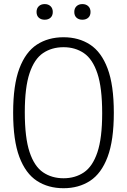

<svg xmlns="http://www.w3.org/2000/svg" viewBox="-20 -936 638 964"><path d="M299 9Q222 9 165.2 -28Q108.5 -65 77.2 -148Q46 -231 46 -370Q46 -509 77.2 -592Q108.5 -675 165.2 -712Q222 -749 299 -749Q375.5 -749 432.2 -712Q489 -675 520.2 -592Q551.5 -509 551.5 -370Q551.5 -231 520.2 -148Q489 -65 432.2 -28Q375.5 9 299 9ZM299 -41Q357.5 -41 401.2 -70.5Q445 -100 469 -171.2Q493 -242.5 493 -367.5Q493 -495.5 469 -567.5Q445 -639.5 401.2 -669.2Q357.5 -699 299 -699Q240 -699 196.2 -669.5Q152.5 -640 128.5 -568.8Q104.5 -497.5 104.5 -372.5Q104.5 -244.5 128.5 -172.5Q152.5 -100.5 196.2 -70.8Q240 -41 299 -41ZM393.5 -837Q375.5 -837 364.2 -847.2Q353 -857.5 353 -876Q353 -894 364.2 -904.8Q375.5 -915.5 393.5 -915.5Q412 -915.5 423.2 -904.8Q434.5 -894 434.5 -876Q434.5 -857.5 423.2 -847.2Q412 -837 393.5 -837ZM204.5 -837Q186 -837 174.8 -847.2Q163.5 -857.5 163.5 -876Q163.5 -894 174.8 -904.8Q186 -915.5 204.5 -915.5Q222.5 -915.5 233.8 -904.8Q245 -894 245 -876Q245 -857.5 233.8 -847.2Q222.5 -837 204.5 -837Z"/></svg>

Font: Encode Sans Condensed Light
Style: Regular
Weight: 300
Width: 3
Designer: Multiple Designers
Foundry: Impallari Type
Version: Version 3.000; ttfautohint (v1.8.3) -l 8 -r 50 -G 200 -x 14 